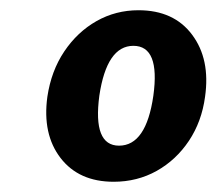

<svg xmlns="http://www.w3.org/2000/svg" viewBox="-20 -753 423 375"><path d="M202 -398Q134 -398 98.2 -444.5Q62.5 -491 72.5 -564Q80 -614.5 105.5 -652.5Q131 -690.5 168.5 -711.8Q206 -733 250.5 -733Q319.5 -733 355.2 -685.2Q391 -637.5 380.5 -564Q374 -515.5 349 -478Q324 -440.5 286 -419.2Q248 -398 202 -398ZM212.5 -468.5Q265.5 -468.5 279.5 -566Q293 -663.5 240.5 -663.5Q188.5 -663.5 174 -566Q161 -468.5 212.5 -468.5Z"/></svg>

Font: Public Sans ExtraBold
Style: Italic
Weight: 800
Italic angle: -8°
Designer: The Public Sans project authors (U.S. Web Design System). Libre Franklin designed by Pablo Impallari and Rodrigo Fuenzal
Version: Version 1.007; ttfautohint (v1.8.1) -l 8 -r 50 -G 200 -x 14 